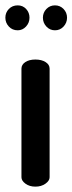

<svg xmlns="http://www.w3.org/2000/svg" viewBox="-25 -696 270 716"><path d="M41 -676Q60 -676 72.5 -662.5Q85 -649 85 -630Q85 -611 72 -597Q59 -583 41 -583Q21 -583 8 -597Q-5 -611 -5 -630Q-5 -649 8 -662.5Q21 -676 41 -676ZM148 -662.5Q161 -676 180 -676Q199 -676 212 -662.5Q225 -649 225 -630Q225 -611 212 -597Q199 -583 180 -583Q161 -583 148 -597Q135 -611 135 -630Q135 -649 148 -662.5ZM160 -440V-35Q160 -22 144.5 -11Q129 0 107 0Q85 0 70 -11Q55 -22 55 -35V-440Q55 -455 69.5 -464.5Q84 -474 107 -474Q130 -474 145 -464.5Q160 -455 160 -440Z"/></svg>

Font: AkaAcidDosis
Style: SemiBold
Weight: 600
Designer: Edgar Tolentino, Pablo Impallari, Igino Marini, Cyberella
Foundry: Edgar Tolentino, Pablo Impallari, Igino Marini, Cyberella
Version: Version 1.007